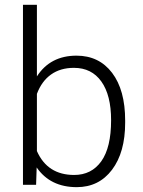

<svg xmlns="http://www.w3.org/2000/svg" viewBox="-20 -770 594 800"><path d="M501.5 -258.8Q501.5 -135.3 446.8 -62.7Q392.1 9.8 299.8 9.8Q189.5 9.8 132.8 -72.3L130.4 0H75.7V-750H133.8V-451.7Q189.5 -538.1 298.8 -538.1Q392.6 -538.1 447 -466.6Q501.5 -395 501.5 -267.6ZM442.9 -269Q442.9 -373.5 402.3 -430.4Q361.8 -487.3 288.1 -487.3Q231.9 -487.3 192.9 -459.7Q153.8 -432.1 133.8 -378.9V-140.6Q177.7 -41 289.1 -41Q361.3 -41 402.1 -98.1Q442.9 -155.3 442.9 -269Z"/></svg>

Font: Shabnam Thin FD
Style: Thin-FD
Weight: 100
Foundry: DejaVu fonts team - Redesigned by Saber Rastikerdar - Based on Vazir font
Version: Version 5.0.0